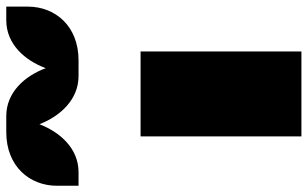

<svg xmlns="http://www.w3.org/2000/svg" viewBox="-274 -754 953 594"><g transform="rotate(-90 202.0 -456.5)"><path d="M77.6 0H340.3V-497.6H77.6ZM-75.2 -689.5H-33.2C40.5 -689.5 90.8 -747.1 115.2 -810.5C139.6 -747.1 190.9 -689.5 264.2 -689.5H313C418.9 -689.5 479 -761.7 479 -846.2V-913.1H437C362.8 -913.1 312.5 -855.5 288.6 -791C264.6 -855.5 214.4 -913.1 140.1 -913.1H90.8C-15.1 -913.1 -75.2 -840.8 -75.2 -756.3Z"/></g></svg>

Font: Plaster
Style: Regular
Weight: 400
Designer: Eben Sorkin
Foundry: Eben Sorkin
Version: Version 1.007